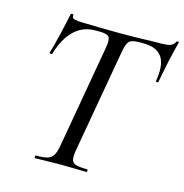

<svg xmlns="http://www.w3.org/2000/svg" viewBox="-99 -745 804 837"><g transform="rotate(15 303.5 -326.5)"><path d="M133 0Q130 0 130 -6Q130 -12 133 -12Q167 -12 184.5 -17Q202 -22 211 -37Q220 -52 225 -81L306 -544Q313 -582 304.5 -594Q296 -606 262 -606H241Q204 -606 174.5 -589Q145 -572 123 -539.5Q101 -507 87 -459Q86 -456 80 -457Q74 -458 75 -461Q79 -474 85.5 -498Q92 -522 98.5 -550Q105 -578 111 -604Q117 -630 120 -647Q122 -650 127.5 -649.5Q133 -649 132 -646Q130 -631 145 -628Q160 -625 171 -625Q208 -624 257.5 -623Q307 -622 354 -622Q414 -622 455 -623.5Q496 -625 530 -625Q558 -625 573.5 -629.5Q589 -634 596 -650Q598 -653 603 -652.5Q608 -652 607 -648Q603 -633 596.5 -607Q590 -581 584 -552Q578 -523 573 -498Q568 -473 566 -461Q565 -457 559.5 -457.5Q554 -458 555 -462Q563 -510 556 -541.5Q549 -573 525 -589.5Q501 -606 460 -606H441Q405 -606 394 -593Q383 -580 377 -542L296 -81Q291 -52 294 -37Q297 -22 313.5 -17Q330 -12 365 -12Q367 -12 367 -6Q367 0 365 0Q341 0 312.5 -1Q284 -2 248 -2Q216 -2 186 -1Q156 0 133 0Z"/></g></svg>

Font: Cormorant Medium
Style: Italic
Weight: 500
Italic angle: -10°
Designer: Christian Thalmann (Catharsis Fonts)
Foundry: Catharsis Fonts
Version: Version 4.000